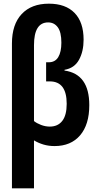

<svg xmlns="http://www.w3.org/2000/svg" viewBox="-20 -785 540 1045"><path d="M45 -548Q45 -652 98 -708.5Q151 -765 246 -765Q337 -765 386 -714.5Q435 -664 435 -569Q435 -505 410 -459.5Q385 -414 331 -405V-401Q466 -382 466 -213Q466 -107 416 -48.5Q366 10 277 10Q244 10 216 1.5Q188 -7 165 -21V240H45ZM251 -96Q295 -96 319 -127Q343 -158 343 -220Q343 -342 251 -342H231V-446H245Q280 -446 297 -474Q314 -502 314 -553Q314 -610 294.5 -636.5Q275 -663 242 -663Q165 -663 165 -539V-126Q180 -114 203.5 -105Q227 -96 251 -96Z"/></svg>

Font: Noto Sans Mono ExtraCondensed
Style: Bold
Weight: 700
Width: 2
Designer: Monotype Design Team
Foundry: Monotype Imaging Inc.
Version: Version 2.014